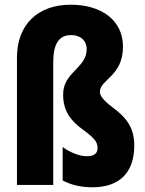

<svg xmlns="http://www.w3.org/2000/svg" viewBox="-20 -785 615 815"><path d="M502 -587C502 -699 411 -765 280 -765C139 -765 52 -679 52 -541V0H206V-523C206 -598 231 -636 280 -636C327 -636 348 -608 348 -577C348 -495 248 -480 248 -384C248 -338 259 -288 329 -237C382 -198 394 -183 394 -156C394 -135 381 -122 349 -122C317 -122 279 -137 246 -161V-19C287 3 332 10 372 10C486 10 550 -51 550 -168C550 -243 516 -287 457 -330C420 -358 404 -378 404 -395C404 -448 502 -461 502 -587Z"/></svg>

Font: Noto Sans Bengali ExtraCondensed ExtraBold
Style: Regular
Weight: 800
Width: 2
Designer: Joana Ranito - Universal Thirst; Jelle Bosma - Monotype Design Team
Foundry: Universal Thirst ehf.
Version: Version 3.000